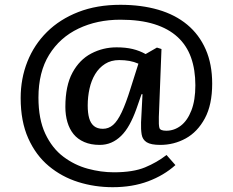

<svg xmlns="http://www.w3.org/2000/svg" viewBox="-20 -592 969 799"><path d="M449 187Q374 187 305.5 165.5Q237 144 183 99Q129 54 97.5 -16.5Q66 -87 66 -184Q66 -265 94 -335.5Q122 -406 175.5 -459Q229 -512 306 -542Q383 -572 481 -572Q568 -572 638.5 -551.5Q709 -531 759 -489.5Q809 -448 836 -386.5Q863 -325 863 -244Q863 -156 832.5 -99.5Q802 -43 753 -16Q704 11 647 11Q608 11 590.5 0Q573 -11 569.5 -32.5Q566 -54 567 -83L573 -200L569 -200L547 -137Q534 -101 518.5 -73Q503 -45 484 -26.5Q465 -8 443 1.5Q421 11 395 11Q358 11 330.5 -1Q303 -13 286 -34Q269 -55 260.5 -84Q252 -113 252 -147Q252 -235 281.5 -289.5Q311 -344 360 -369.5Q409 -395 465 -395Q503 -395 532 -388Q561 -381 586 -367L633 -394L652 -388L641 -105Q640 -71 643.5 -59.5Q647 -48 672 -48Q705 -48 732.5 -69Q760 -90 776.5 -132.5Q793 -175 793 -237Q793 -302 775 -352.5Q757 -403 719 -438Q681 -473 622 -491.5Q563 -510 481 -510Q384 -510 306.5 -473Q229 -436 184.5 -364Q140 -292 140 -186Q140 -96 168.5 -35.5Q197 25 243.5 60Q290 95 345 110Q400 125 454 125Q534 125 583.5 104.5Q633 84 673 53L710 95Q662 138 596.5 162.5Q531 187 449 187ZM408 -56Q432 -56 450.5 -72Q469 -88 486.5 -125Q504 -162 523 -223L556 -327Q538 -335 518.5 -338.5Q499 -342 476 -342Q442 -342 417 -326Q392 -310 376 -283.5Q360 -257 352.5 -223Q345 -189 345 -153Q345 -122 351 -100.5Q357 -79 371 -67.5Q385 -56 408 -56Z"/></svg>

Font: Literata Variable Black
Style: Regular
Weight: 900
Designer: Latin by Veronika Burian and Jose Scaglione. Greek by Irene Vlachou. Cyrillic by Vera Evstafieva.
Foundry: TypeTogether
Version: Version 3.021